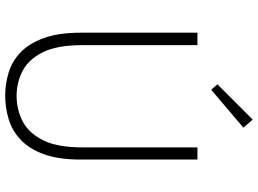

<svg xmlns="http://www.w3.org/2000/svg" viewBox="-147 -834 994 740"><g transform="rotate(90 350.0 -464.0)"><path d="M349 13Q303 13 259 -0.5Q215 -14 181 -47Q147 -80 126.5 -136.5Q106 -193 106 -278V-728H154V-284Q154 -187 181.5 -132Q209 -77 253.5 -54Q298 -31 349 -31Q402 -31 447 -54Q492 -77 520 -132Q548 -187 548 -284V-728H595V-278Q595 -193 574.5 -136.5Q554 -80 519 -47Q484 -14 439.5 -0.5Q395 13 349 13ZM326 -781 305 -805 441 -941 472 -905Z"/></g></svg>

Font: Noto Sans TC Thin ExtraLight
Style: Regular
Weight: 250
Version: Version 2.004-H2;hotconv 1.0.118;makeotfexe 2.5.65603